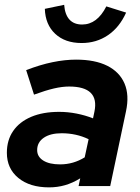

<svg xmlns="http://www.w3.org/2000/svg" viewBox="-20 -780 585 805"><path d="M185.6 5.6Q105 5.6 56.9 -33.9Q8.8 -73.3 8.8 -139.4Q8.8 -192.7 35.3 -231Q61.7 -269.3 110.9 -290.2Q160.1 -311 227.9 -311Q264.7 -311 301.2 -303.8Q337.7 -296.6 370 -283.8L375.8 -311.3Q387 -364.3 360.3 -390.8Q333.7 -417.2 269.7 -417.2Q241.3 -417.2 206.5 -409.2Q171.7 -401.1 122.6 -383.2L89.7 -485.9Q148.1 -508.6 200.3 -519.3Q252.4 -530 298.9 -530Q378.3 -530 429.8 -504.2Q481.3 -478.3 502.1 -429.8Q522.8 -381.3 508.3 -313.4L442.1 0H309.5L316.4 -32.4Q284.5 -12.7 252.7 -3.6Q220.8 5.6 185.6 5.6ZM231.8 -90.8Q260 -90.8 285.9 -98.3Q311.7 -105.8 335.1 -120.3L351.5 -196.4Q299.6 -221.3 238.3 -221.3Q191 -221.3 163.4 -202.3Q135.8 -183.3 135.8 -150.7Q135.8 -123 161.3 -106.9Q186.9 -90.8 231.8 -90.8ZM322.3 -599.6Q252.7 -599.6 211.4 -638.3Q170.1 -677 168 -742.9L249 -759.8Q252.2 -718.9 271.1 -698.1Q290 -677.2 324.3 -677.2Q387.3 -677.2 425.8 -753.2L508.8 -727.2Q480.9 -665.2 432.5 -632.4Q384.2 -599.6 322.3 -599.6Z"/></svg>

Font: Red Hat Display
Style: Italic
Weight: 300
Italic angle: -12°
Designer: Pentagram, MCKL
Foundry: Pentagram, MCKL
Version: Version 1.023